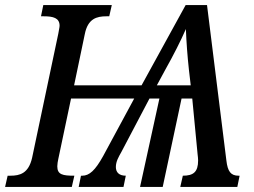

<svg xmlns="http://www.w3.org/2000/svg" viewBox="-39 -734 999 754"><path d="M-19 0H243L253 -44C207 -44 186 -48 186 -81C186 -88 188 -102 190 -110L240 -347H488L366 -121C335 -65 312 -44 284 -44H279L270 0H446L455 -44C428 -44 416 -58 416 -78C416 -100 427 -118 437 -136L548 -347H587L511 0H600L674 -347H716L737 -128C738 -120 739 -111 739 -104C739 -58 720 -44 679 -44L669 0H893L902 -44H898C867 -44 855 -61 850 -104L774 -714H690L517 -399H252L294 -600C306 -661 341 -670 379 -670H390L400 -714H131L122 -670H133C169 -670 195 -664 195 -633C195 -626 192 -616 190 -602L87 -114C73 -53 39 -44 2 -44H-9ZM577 -399 610 -460C642 -517 671 -574 691 -620C693 -568 697 -514 703 -459L710 -399Z"/></svg>

Font: Noto Serif Condensed Medium
Style: Italic
Weight: 500
Width: 3
Italic angle: -12°
Designer: Monotype Design Team
Foundry: Monotype Imaging Inc.
Version: Version 2.013